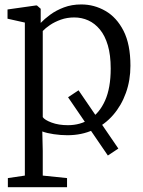

<svg xmlns="http://www.w3.org/2000/svg" viewBox="-20 -582 625 842"><path d="M453 100 278.5 -155.5 324.5 -186 499 69.5ZM14.5 239V199L89 188V-483L13 -500V-540.5L137 -558H142L158.5 -543.5V-481.5Q175 -499 200.5 -517.8Q226 -536.5 260.2 -549.5Q294.5 -562.5 336.5 -562.5Q393 -562.5 442.2 -534.2Q491.5 -506 521.8 -446.8Q552 -387.5 552 -293.5Q552 -230 532.2 -174.8Q512.5 -119.5 476 -77.5Q439.5 -35.5 388.8 -12.2Q338 11 275.5 11Q247 11 216 6.5Q185 2 165.5 -5.5L167.5 80V188L274 199V239ZM278 -33Q332 -33 374.2 -59.8Q416.5 -86.5 441 -141.5Q465.5 -196.5 465.5 -281.5Q465.5 -340.5 453 -383Q440.5 -425.5 418.2 -452.5Q396 -479.5 367.2 -492.5Q338.5 -505.5 305.5 -505.5Q274 -505.5 246.8 -495.8Q219.5 -486 199.2 -472.2Q179 -458.5 167.5 -446V-68.5Q175.5 -56 206.2 -44.5Q237 -33 278 -33Z"/></svg>

Font: Merriweather 36pt Light
Style: Regular
Weight: 300
Designer: Eben Sorkin
Foundry: Eben Sorkin
Version: Version 2.100